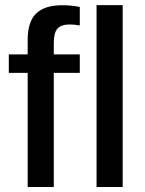

<svg xmlns="http://www.w3.org/2000/svg" viewBox="-20 -745 577 765"><path d="M468.8 -724.6V0H364.7V-724.6ZM194.3 -454.6V0H90.3V-454.6H15.1V-528.3H90.3V-586.4Q90.3 -658.7 124.3 -691.4Q158.2 -724.1 227.5 -724.1Q265.1 -724.1 297.9 -717.3V-643.6Q275.9 -647.5 258.3 -647.5Q224.1 -647.5 209.2 -631.3Q194.3 -615.2 194.3 -573.7V-528.3H297.9V-454.6Z"/></svg>

Font: Arimo Medium
Style: Regular
Weight: 500
Designer: Steve Matteson
Foundry: Monotype Imaging Inc.
Version: Version 1.33